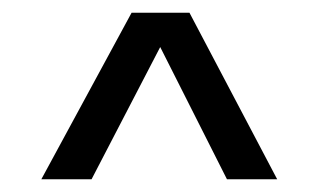

<svg xmlns="http://www.w3.org/2000/svg" viewBox="-20 -614 501 302"><path d="M124 -332H45L187 -594H278L416 -332H337L232 -540Z"/></svg>

Font: Hind Vadodara
Style: Regular
Weight: 400
Designer: Hitesh Malaviya
Foundry: Indian Type Foundry
Version: Version 1.001;PS 1.0;hotconv 1.0.86;makeotf.lib2.5.63406; tt